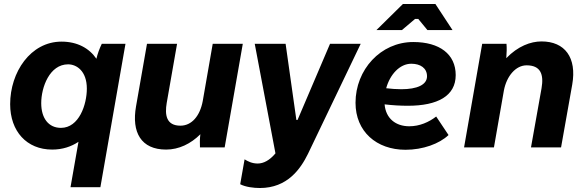

<svg xmlns="http://www.w3.org/2000/svg" viewBox="-20 -740 2929 964"><path d="M491 -520C479 -495 470 -470 464 -445C428 -498 368 -531 289 -531C133 -531 31 -377 31 -217C31 -81 114 11 242 11C294 11 338 -4 374 -28L334 200H484L610 -520ZM322 -417C364 -417 416 -384 416 -295C416 -215 377 -98 286 -98C224 -98 187 -146 187 -222C187 -302 229 -417 322 -417Z M814 11C878 11 938 -18 986 -66C983 -44 983 -15 984 0H1108L1199 -520H1048L998 -233C984 -157 942 -109 886 -109C814 -109 807 -164 817 -223L869 -520H718L663 -206C640 -76 688 11 814 11Z M1285 204C1423 204 1489 108 1526 33L1791 -520H1637L1474 -138H1468L1414 -520H1259L1363 30C1334 65 1303 81 1274 81C1246 81 1226 71 1208 60L1186 185C1213 199 1253 204 1285 204Z M2016 12C2103 12 2186 -18 2232 -62L2170 -155C2134 -127 2087 -106 2035 -106C1967 -106 1917 -145 1911 -216C1953 -211 1992 -209 2028 -209C2177 -209 2268 -258 2268 -363C2268 -468 2187 -529 2055 -529C1891 -529 1765 -390 1765 -224C1765 -80 1870 12 2016 12ZM2252 -589 2166 -720H2003L1870 -589H1998L2064 -645H2080L2126 -589ZM1919 -297C1938 -366 1987 -420 2045 -420C2091 -420 2124 -398 2124 -357C2124 -314 2074 -292 1995 -292C1970 -292 1944 -294 1919 -297Z M2310 0H2460L2510 -286C2524 -359 2570 -412 2624 -412C2695 -412 2711 -366 2699 -297L2646 0H2797L2853 -315C2877 -451 2816 -532 2699 -532C2644 -532 2580 -508 2522 -448C2524 -474 2525 -500 2523 -520H2401Z"/></svg>

Font: Fixel Text 20240404
Style: Bold Italic
Weight: 700
Width: 4
Italic angle: -10°
Designer: AlfaBravo + MacPaw
Foundry: Kyrylo Tkachov, Marchela Mozhyna, Serhii Makarenko, Maria Weinstein, Zakhar Kryvoshyya
Version: Version 1.211;Glyphs 3.2 (3225)